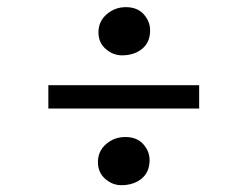

<svg xmlns="http://www.w3.org/2000/svg" viewBox="-20 -574 709 550"><path d="M329.5 -415.5Q303.5 -415.5 282.8 -433.8Q262 -452 262 -481.5Q262 -512.5 285.5 -533Q309 -553.5 340.5 -553.5Q373.5 -553.5 391.8 -533Q410 -512.5 410 -487Q410 -453 387.2 -434.2Q364.5 -415.5 329.5 -415.5ZM550.5 -330V-263H118.5V-330ZM260.5 -109.5Q260.5 -141 283.8 -161.2Q307 -181.5 339 -181.5Q372 -181.5 390.2 -161.2Q408.5 -141 408.5 -115.5Q408.5 -81 385.5 -62.2Q362.5 -43.5 327.5 -43.5Q302 -43.5 281.2 -61.8Q260.5 -80 260.5 -109.5Z"/></svg>

Font: Merriweather 96pt Black
Style: Regular
Weight: 900
Version: Version 2.100